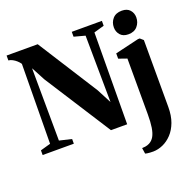

<svg xmlns="http://www.w3.org/2000/svg" viewBox="-166 -933 1363 1348"><g transform="rotate(-20 515.0 -259.5)"><path d="M14.5 0V-35L90.5 -56.5L96.5 -651.5Q88 -664.5 74.5 -676.8Q61 -689 45.5 -697.2Q30 -705.5 15.5 -706.5V-743H248L533 -295L589.5 -186.5L584.5 -684.5L502.5 -706.5V-743H727.5V-706.5L650.5 -684.5L646 0H525L207 -496L153 -598L156.5 -56.5L247.5 -35V0ZM754 242.5Q740.5 242.5 728.5 241.8Q716.5 241 707.2 239.5Q698 238 694 236.5L687.5 193Q697 193 712.5 190.8Q728 188.5 743 181Q766 169 779.8 145Q793.5 121 799.8 81.5Q806 42 806 -16L805.5 -433L744 -454.5V-494L922 -536H935L958.5 -515.5L959 -15.5Q959 49.5 941 97.8Q923 146 892.8 178Q862.5 210 826.2 226Q790 242 754 242.5ZM870.5 -590.5Q831.5 -590.5 811 -614.2Q790.5 -638 790.5 -670Q790.5 -708.5 814.2 -735.5Q838 -762.5 882 -762.5H883Q922 -762.5 942.5 -739.5Q963 -716.5 963 -684Q963 -646 939.2 -618.2Q915.5 -590.5 871.5 -590.5Z"/></g></svg>

Font: Merriweather 96pt ExtraBold
Style: Regular
Weight: 800
Version: Version 2.100